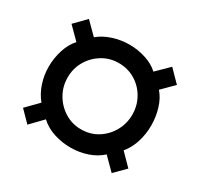

<svg xmlns="http://www.w3.org/2000/svg" viewBox="-115 -747 837 802"><g transform="rotate(30 304.0 -346.0)"><path d="M100 -90 49 -142 105 -199Q81 -228 68.5 -266Q56 -304 56 -345Q56 -386 68.5 -425.5Q81 -465 105 -491L49 -547L102 -601L158 -545Q185 -568 224 -580.5Q263 -593 303 -593Q344 -593 382.5 -580.5Q421 -568 445 -545L503 -602L558 -546L503 -491Q526 -465 538 -426Q550 -387 550 -345Q550 -304 538 -265.5Q526 -227 502 -198L557 -142L506 -91L449 -148Q422 -123 383.5 -110Q345 -97 303 -97Q262 -97 223 -109.5Q184 -122 156 -148ZM303 -185Q348 -185 383 -207Q418 -229 438.5 -265.5Q459 -302 459 -345Q459 -388 438.5 -424.5Q418 -461 382.5 -482.5Q347 -504 303 -504Q260 -504 224.5 -482.5Q189 -461 168 -425Q147 -389 147 -345Q147 -302 168 -265.5Q189 -229 224.5 -207Q260 -185 303 -185Z"/></g></svg>

Font: Archivo SemiExpanded
Style: Bold
Weight: 700
Width: 6
Designer: Hector Gatti
Foundry: Omnibus-Type
Version: Version 2.001